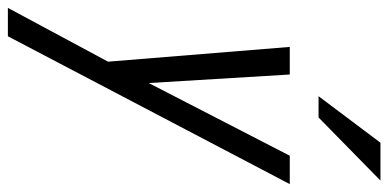

<svg xmlns="http://www.w3.org/2000/svg" viewBox="-289 -511 985 487"><g transform="rotate(90 203.5 -267.5)"><path d="M-20 205 125 -65 138 -89 355 -510H427L52 205ZM120 -5 79 -510H149L175 -80ZM258 -583H204L322 -740H418Z"/></g></svg>

Font: Instrument Sans Condensed
Style: Italic
Weight: 400
Width: 3
Italic angle: -13°
Designer: Rodrigo Fuenzalida
Foundry: fragTYPE
Version: Version 1.000;gftools[0.9.28]